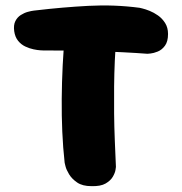

<svg xmlns="http://www.w3.org/2000/svg" viewBox="-20 -673 653 689"><path d="M308 -5Q276 -5 257 -18Q238 -31 228 -47.5Q218 -64 215 -76.5Q212 -89 212 -89Q206 -143 203.5 -200.5Q201 -258 201.5 -318Q202 -378 205 -439Q208 -500 214 -561Q214 -561 216 -571.5Q218 -582 225.5 -595Q233 -608 250 -618Q267 -628 297 -628Q338 -627 359 -614Q380 -601 388 -584Q396 -567 397 -554Q398 -541 398 -541Q394 -500 392 -455Q390 -410 389.5 -362.5Q389 -315 389.5 -266Q390 -217 392 -168.5Q394 -120 396 -74Q396 -74 394.5 -63.5Q393 -53 385 -39Q377 -25 359 -14.5Q341 -4 308 -5ZM509 -480Q470 -483 420.5 -485.5Q371 -488 319 -489.5Q267 -491 219 -491.5Q171 -492 134 -492Q134 -492 124.5 -492.5Q115 -493 100.5 -496Q86 -499 71 -506Q56 -513 45 -526.5Q34 -540 31 -561Q28 -583 35 -597Q42 -611 54.5 -619Q67 -627 80 -630.5Q93 -634 102 -635Q111 -636 111 -636Q204 -647 297 -652Q390 -657 481 -645Q481 -645 491.5 -642.5Q502 -640 517 -634Q532 -628 547 -617.5Q562 -607 572.5 -590.5Q583 -574 583 -551Q583 -524 572 -509Q561 -494 546 -488Q531 -482 520 -481Q509 -480 509 -480Z"/></svg>

Font: Sour Gummy Black
Style: Regular
Weight: 900
Version: Version 1.000